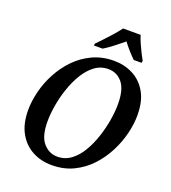

<svg xmlns="http://www.w3.org/2000/svg" viewBox="-165 -1052 1052 1183"><g transform="rotate(20 361.0 -460.0)"><path d="M310 11Q239 11 182 -20Q125 -51 92 -111Q59 -171 59 -259Q59 -317 75 -381.5Q91 -446 123.5 -507Q156 -568 203.5 -617Q251 -666 314 -695.5Q377 -725 455 -725Q521 -725 577.5 -696.5Q634 -668 668.5 -609Q703 -550 703 -457Q703 -401 687.5 -337.5Q672 -274 640.5 -212.5Q609 -151 562 -100.5Q515 -50 452 -19.5Q389 11 310 11ZM325 -50Q375 -50 414 -79Q453 -108 481.5 -156Q510 -204 529 -261.5Q548 -319 557.5 -376.5Q567 -434 567 -481Q567 -577 531 -621Q495 -665 438 -665Q389 -665 350 -636Q311 -607 282 -559Q253 -511 233.5 -453.5Q214 -396 204.5 -338.5Q195 -281 195 -234Q195 -137 233 -93.5Q271 -50 325 -50ZM306 -784Q324 -803 348.5 -828.5Q373 -854 396.5 -881Q420 -908 437 -931H552Q558 -910 570 -882.5Q582 -855 595 -829Q608 -803 619 -784L616 -771H565Q547 -788 523.5 -814.5Q500 -841 484 -863Q455 -839 422 -813.5Q389 -788 361 -771H303Z"/></g></svg>

Font: Noto Serif SemiCondensed SemiBold
Style: Italic
Weight: 600
Width: 4
Italic angle: -12°
Designer: Monotype Design Team
Foundry: Monotype Imaging Inc.
Version: Version 2.014; ttfautohint (v1.8.4.7-5d5b)